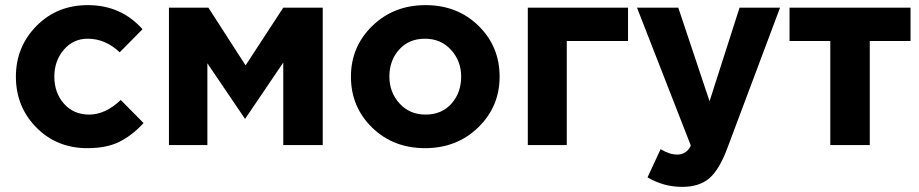

<svg xmlns="http://www.w3.org/2000/svg" viewBox="-20 -566 3587 749"><path d="M321 12Q201 12 121.5 -69Q42 -150 42 -267Q42 -383 122 -464.5Q202 -546 323 -546Q452 -546 536 -452L447 -362Q391 -415 322 -415Q266 -415 229 -372Q192 -329 192 -267Q192 -204 229.5 -161.5Q267 -119 328 -119Q391 -119 451 -176L540 -86Q496 -38 446 -13Q396 12 321 12Z M639 0V-536H793L938 -311L1085 -536H1239V0H1085V-322L936 -102L789 -319V0Z M1349 -267Q1349 -384 1432.5 -465Q1516 -546 1640 -546Q1764 -546 1846.5 -465.5Q1929 -385 1929 -267Q1929 -150 1845.5 -69Q1762 12 1638 12Q1514 12 1431.5 -68.5Q1349 -149 1349 -267ZM1640 -119Q1703 -119 1741 -161.5Q1779 -204 1779 -267Q1779 -328 1739.5 -371.5Q1700 -415 1638 -415Q1575 -415 1537 -372.5Q1499 -330 1499 -267Q1499 -206 1538.5 -162.5Q1578 -119 1640 -119Z M2430 -406H2191V0H2039V-536H2430Z M2641 163Q2569 163 2506 126L2557 16Q2592 37 2622 37Q2658 37 2675 2L2465 -536H2626L2748 -171L2865 -536H3023L2817 13Q2786 96 2747 129.5Q2708 163 2641 163Z M3532 -536V-406H3373V0H3219V-406H3060V-536Z"/></svg>

Font: Quicksand
Style: Bold
Weight: 700
Version: Version 3.000